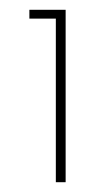

<svg xmlns="http://www.w3.org/2000/svg" viewBox="-20 -724 194 392"><path d="M94 -352V-686H40V-704H114V-352Z"/></svg>

Font: Poppins Variable
Style: Regular
Weight: 100
Designer: Jonny Pinhorn
Foundry: Indian Type Foundry
Version: Version 6.000